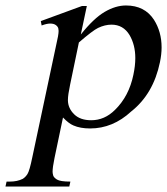

<svg xmlns="http://www.w3.org/2000/svg" viewBox="-80 -467 610 701"><path d="M69 -390 219 -445H237L215 -341Q262 -400 302 -423.5Q342 -447 380 -447Q448 -447 482 -395Q510 -351 510 -294Q510 -269 504 -240Q480 -124 399 -60Q332 2 249 2Q213 2 188 -9Q171 -16 150 -38L119 110Q112 144 112 160Q112 165 114 173Q116 181 128 188.5Q140 196 177 196L173 214H-60L-56 196H-44Q-17 196 3 186Q13 180 20.5 168Q28 156 38 107L125 -302Q134 -340 134 -354Q134 -356 133 -362.5Q132 -369 124.5 -375Q117 -381 103 -381Q91 -381 72 -374ZM208 -312 176 -158Q168 -120 168 -103Q168 -101 168 -99Q169 -71 191 -49.5Q213 -28 253 -28Q302 -28 340 -66Q391 -116 407 -194Q414 -227 414 -255Q414 -303 393 -339Q370 -377 327 -377Q303 -377 278 -365Q259 -356 208 -312Z"/></svg>

Font: New Athena Unicode
Style: Italic
Weight: 400
Designer: J. Rusten 1997; rev. by R. Hancock 2001, 2002, rev. by D. Mastronarde 2002-2019
Foundry: Society for Classical Studies (formerly American Philological Association)
Version: Version 5.008